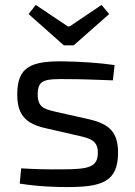

<svg xmlns="http://www.w3.org/2000/svg" viewBox="-20 -748 548 779"><path d="M423 -691 392 -728 263 -641H255L125 -728L96 -691L239 -564H279ZM300 -197C347 -186 377 -177 377 -129C377 -71 343 -61 234 -61C171 -60 114 -62 66 -65L60 -3C143 10 216 11 251 11C392 11 459 -9 459 -129C459 -212 423 -244 346 -263L204 -295C157 -306 133 -314 133 -365C133 -426 163 -428 253 -427C314 -427 377 -424 438 -422L445 -484C385 -493 304 -498 240 -499C107 -501 50 -478 50 -365C50 -285 81 -248 160 -229Z"/></svg>

Font: SnT
Style: Regular
Weight: 400
Designer: Natanael Gama
Version: Version 1.001;PS 001.001;hotconv 1.0.70;makeotf.lib2.5.58329